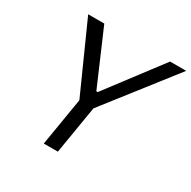

<svg xmlns="http://www.w3.org/2000/svg" viewBox="-161 -884 1036 1041"><g transform="rotate(30 357.0 -363.5)"><path d="M100.9 -727.3 292.6 -299.7 242.9 0H331L380.7 -299.7L714.5 -727.3H613.6L356.5 -387.8H348L201.7 -727.3Z"/></g></svg>

Font: Margiela Sans
Style: Italic
Weight: 400
Italic angle: -9.39999°
Designer: Stefan Endress, Andreas Faust
Version: Version 1.100;FEAKit 1.0